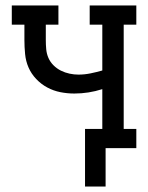

<svg xmlns="http://www.w3.org/2000/svg" viewBox="-20 -540 540 700"><path d="M290 140V-70H353V-215Q328 -207 302.5 -203Q277 -199 251 -199Q225 -199 200 -204Q175 -209 152.5 -221Q130 -233 112 -252Q94 -271 84 -294Q74 -317 71.5 -343Q69 -369 69 -394V-450H23V-520H193V-450H147V-394Q147 -377 148.5 -360.5Q150 -344 156.5 -329Q163 -314 175 -302Q187 -290 202 -282.5Q217 -275 233.5 -271.5Q250 -268 266 -268Q288 -268 310 -272.5Q332 -277 353 -283V-450H307V-520H477V-450H431V-70H477V0H365V140Z"/></svg>

Font: Iosevka Gothic
Style: Regular
Weight: 400
Monospace: yes
Designer: Belleve Invis
Foundry: Belleve Invis
Version: Version 15.5.1; ttfautohint (v1.8.4)